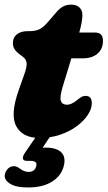

<svg xmlns="http://www.w3.org/2000/svg" viewBox="-26 -582 463 826"><path d="M71 -339 58 -348.5Q44 -359 36.8 -370.2Q29.5 -381.5 29.5 -397Q29.5 -420.5 46.5 -434.2Q63.5 -448 93 -448H100.5Q125.5 -448 142.2 -455.5Q159 -463 179.5 -486.5L216.5 -529.5Q228 -543.5 243.2 -552.8Q258.5 -562 280.5 -562Q303.5 -562 316 -549.8Q328.5 -537.5 328.5 -517.5Q328.5 -504 325.2 -485.2Q322 -466.5 315 -442H384Q417 -442 417 -406Q417 -371.5 393.5 -351.2Q370 -331 330.5 -331H281L244 -210Q230 -163.5 236 -147.5Q242 -131.5 262 -131.5Q282.5 -131.5 307 -152.5Q319.5 -162.5 326.5 -166Q333.5 -169.5 342.5 -169.5Q369 -169.5 369 -137.5Q369 -114.5 352.2 -88.5Q335.5 -62.5 305.2 -39.8Q275 -17 233.8 -2.8Q192.5 11.5 143.5 11.5Q71.5 11.5 44 -38.8Q16.5 -89 56 -198.5L76.5 -256.5Q89.5 -291.5 88.8 -309Q88 -326.5 71 -339ZM139 -9H199L157.5 53.5Q163 53 169.5 53Q217.5 53 238 73.8Q258.5 94.5 248 133.5Q237 175 197.2 199.8Q157.5 224.5 94.5 224.5Q40.5 224.5 14.8 206.8Q-11 189 -4.5 166Q-0.5 151 10 142Q20.5 133 33.5 133Q43 133 49.8 136.8Q56.5 140.5 63 145.5Q79 157.5 97.5 157.5Q123.5 157.5 130 132.5Q136 110 104.5 110H90Q74 110 72.5 100Q71 90 82 74.5Z"/></svg>

Font: Fraunces 72pt S100 Black
Style: Italic
Weight: 900
Italic angle: -16°
Version: Version 1.000; ttfautohint (v1.8.3)